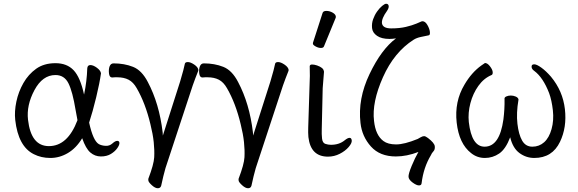

<svg xmlns="http://www.w3.org/2000/svg" viewBox="-20 -822 3075 1021"><path d="M454 -170Q475 -74 505 -56Q519 -48 540.5 -46.5Q562 -45 577.5 -59Q593 -73 603.5 -73Q614 -73 615 -62.5Q616 -52 604 -34.5Q592 -17 570 -3.5Q548 10 516.5 10Q485 10 460.5 -11Q436 -32 417 -87Q386 -35 341.5 -8.5Q297 18 248 18Q199 18 160 -2Q77 -43 61 -184Q56 -229 67 -281.5Q78 -334 104.5 -380.5Q131 -427 172.5 -456.5Q214 -486 275 -486Q336 -486 371.5 -448.5Q407 -411 427 -319Q442 -390 444 -458Q445 -476 460.5 -476Q476 -476 495.5 -461.5Q515 -447 517 -432Q510 -381 491.5 -304.5Q473 -228 454 -170ZM240 -45Q340 -45 392 -183Q387 -209 382 -237Q366 -335 344 -379Q322 -423 275 -423Q206 -423 163 -342.5Q120 -262 129 -185Q145 -45 240 -45Z M576 -410Q562 -410 559.5 -432Q557 -454 563 -469.5Q569 -485 584 -485Q641 -485 687.5 -466.5Q734 -448 766 -386Q827 -271 845 -118L846 -101L938 -389Q959 -460 963 -483Q965 -492 979 -492Q993 -492 1013 -478.5Q1033 -465 1035 -450Q1035 -446 1031 -437Q1027 -428 1018.5 -405Q1010 -382 1005 -368L860 72Q855 88 848.5 115.5Q842 143 837 166Q833 179 819 179Q805 179 787.5 163Q770 147 769 138.5Q768 130 769 128Q798 52 800 14.5Q802 -23 797.5 -66Q793 -109 780 -161Q753 -274 707 -353Q689 -385 664 -398Q639 -411 604 -411H591Q585 -411 577 -410Z M1056 -410Q1042 -410 1039.5 -432Q1037 -454 1043 -469.5Q1049 -485 1064 -485Q1121 -485 1167.5 -466.5Q1214 -448 1246 -386Q1307 -271 1325 -118L1326 -101L1418 -389Q1439 -460 1443 -483Q1445 -492 1459 -492Q1473 -492 1493 -478.5Q1513 -465 1515 -450Q1515 -446 1511 -437Q1507 -428 1498.5 -405Q1490 -382 1485 -368L1340 72Q1335 88 1328.5 115.5Q1322 143 1317 166Q1313 179 1299 179Q1285 179 1267.5 163Q1250 147 1249 138.5Q1248 130 1249 128Q1278 52 1280 14.5Q1282 -23 1277.5 -66Q1273 -109 1260 -161Q1233 -274 1187 -353Q1169 -385 1144 -398Q1119 -411 1084 -411H1071Q1065 -411 1057 -410Z M1695 -752Q1698 -764 1715.5 -764Q1733 -764 1749.5 -754.5Q1766 -745 1766 -732Q1766 -729 1765 -727L1703 -576Q1700 -567 1686.5 -567Q1673 -567 1658.5 -575Q1644 -583 1644 -589.5Q1644 -596 1645 -597ZM1626 -364Q1629 -419 1627 -470Q1628 -479 1639.5 -479Q1651 -479 1666 -474Q1700 -462 1702 -444L1703 -441L1696 -353L1691 -135Q1690 -109 1692.5 -85.5Q1695 -62 1710 -57Q1725 -52 1740 -52Q1784 -52 1813 -76Q1829 -89 1839 -89Q1849 -89 1850.5 -75Q1852 -61 1834 -40Q1816 -19 1786.5 -4Q1757 11 1724 11Q1632 11 1620 -93Q1618 -117 1619 -143Z M2205 -14Q2143 10 2085 10Q2000 10 1952.5 -43Q1905 -96 1897 -168Q1882 -296 1945 -428Q2008 -560 2086 -618Q2067 -615 2051 -615Q2009 -615 1985 -631.5Q1961 -648 1958.5 -672.5Q1956 -697 1964 -719.5Q1972 -742 1985 -760.5Q1998 -779 2012 -790.5Q2026 -802 2033 -802Q2046 -802 2047 -789Q2048 -779 2038 -764Q2009 -724 2011 -699Q2015 -671 2060 -671Q2105 -671 2138.5 -679Q2172 -687 2194.5 -696.5Q2217 -706 2220 -707.5Q2223 -709 2227 -709Q2241 -709 2252.5 -689.5Q2264 -670 2266 -652.5Q2268 -635 2259 -634Q2240 -630 2218 -625.5Q2196 -621 2180 -611Q2076 -545 2016.5 -411.5Q1957 -278 1969 -179Q1977 -103 2019 -72Q2043 -54 2086.5 -54Q2130 -54 2201 -83Q2205 -85 2216 -91.5Q2227 -98 2235 -98Q2243 -98 2256 -88Q2290 -62 2292 -44.5Q2294 -27 2285 -17.5Q2276 -8 2271 4Q2232 69 2222 152Q2221 164 2208 164Q2195 164 2174.5 149Q2154 134 2152.5 119Q2151 104 2169 60.5Q2187 17 2205 -14Z M2473 -173Q2488 -42 2557 -42Q2637 -42 2657 -187Q2664 -243 2663 -294Q2661 -304 2672 -309Q2683 -314 2696.5 -314Q2710 -314 2722.5 -308.5Q2735 -303 2737 -294V-291Q2725 -221 2731.5 -164Q2738 -107 2756.5 -74.5Q2775 -42 2811 -42Q2847 -42 2873.5 -65.5Q2900 -89 2913 -135.5Q2926 -182 2920 -235.5Q2914 -289 2900 -327Q2868 -410 2821 -445Q2808 -454 2807 -465Q2805 -480 2821 -480Q2834 -480 2858.5 -462.5Q2883 -445 2910 -414Q2973 -338 2984 -241.5Q2995 -145 2958 -68Q2917 18 2821 18Q2778 18 2742.5 -8Q2707 -34 2693 -92Q2669 -29 2634.5 -5.5Q2600 18 2558.5 18Q2517 18 2485 -8Q2421 -58 2408.5 -170Q2396 -282 2450 -372Q2488 -437 2540 -474Q2558 -487 2559 -487Q2572 -487 2585.5 -469.5Q2599 -452 2600 -439Q2601 -426 2594 -423Q2553 -406 2524 -365.5Q2495 -325 2481.5 -273.5Q2468 -222 2473 -173Z"/></svg>

Font: ToneOZ-Pinyin-WenKai-Regular
Style: Regular
Weight: 400
Designer: Fontworks Inc.
Foundry: ToneOZ
Version: Version 0.240331